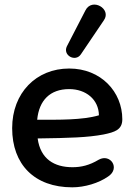

<svg xmlns="http://www.w3.org/2000/svg" viewBox="-20 -791 576 821"><path d="M289 10C342 10 402 -8 442 -36C496 -71 452 -136 402 -108C362 -84 327 -76 290 -76C212 -76 153 -111 141 -199C279 -201 354 -203 423 -216C471 -226 503 -236 503 -281C503 -398 412 -498 276 -498C135 -498 32 -394 32 -243C32 -88 127 10 289 10ZM326 -559 424 -704C459 -753 373 -803 345 -746L266 -593C247 -554 303 -524 326 -559ZM139 -279C147 -362 194 -410 276 -410C347 -410 402 -366 403 -298C332 -277 231 -279 139 -279Z"/></svg>

Font: SN Pro Medium
Style: Regular
Weight: 500
Designer: Tobias Whetton
Foundry: Supernotes
Version: Version 1.003;Glyphs 3.3 (3324)